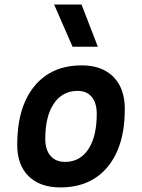

<svg xmlns="http://www.w3.org/2000/svg" viewBox="-20 -815 626 845"><path d="M245.1 9.8Q155.8 9.8 105.7 -39.8Q55.7 -89.4 55.7 -177.7Q55.7 -342.8 130.9 -435.1Q206.1 -527.3 339.8 -527.3Q429.2 -527.3 479.2 -476.6Q529.3 -425.8 529.3 -335Q529.3 -172.4 454.3 -81.3Q379.4 9.8 245.1 9.8ZM266.6 -102.5Q332 -102.5 368.9 -158.4Q405.8 -214.4 405.8 -314Q405.8 -361.8 383.8 -388.4Q361.8 -415 321.8 -415Q254.9 -415 217 -359.1Q179.2 -303.2 179.2 -203.6Q179.2 -156.2 202.1 -129.4Q225.1 -102.5 266.6 -102.5ZM299.3 -609.4 218.3 -794.9H338.9L410.6 -609.4Z"/></svg>

Font: Cascadia Code NF SemiBold
Style: Italic
Weight: 600
Italic angle: -10°
Monospace: yes
Designer: Aaron Bell
Foundry: Saja Typeworks
Version: Version 2404.023; ttfautohint (v1.8.4)